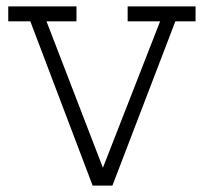

<svg xmlns="http://www.w3.org/2000/svg" viewBox="-20 -583 640 603"><path d="M220.2 -516.1H126L303.2 -56.2L482.9 -516.1H380.9V-563H594.2V-516.1H530.8L333 0H271L75.2 -516.1H5.9V-563H220.2Z"/></svg>

Font: Ethiopic Sadiss
Style: Regular
Weight: 400
Designer: abass alamnehe
Foundry: Senamirmir Project
Version: Version 5.100